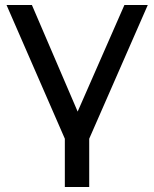

<svg xmlns="http://www.w3.org/2000/svg" viewBox="-20 -550 614 764"><path d="M568 -530 335 2V194H238V2L6 -530H107L289 -106L475 -530Z"/></svg>

Font: Montserrat
Style: Regular
Weight: 500
Designer: Julieta Ulanovsky
Foundry: Julieta Ulanovsky
Version: Version 7.200;PS 007.200;hotconv 1.0.88;makeotf.lib2.5.64775